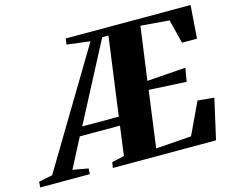

<svg xmlns="http://www.w3.org/2000/svg" viewBox="-205 -891 1257 1039"><g transform="rotate(-15 424.0 -371.5)"><path d="M-101.5 0 -99 -31.5 -22 -47 366 -693.5 236 -710 240.5 -743H940L926.5 -558H842.5L809 -692L649 -705L608 -407L825 -422.5L812 -347L602 -358L559.5 -41.5L758.5 -56L842.5 -234L934.5 -225.5L883.5 0H305.5L310.5 -31.5L380 -47L402 -211.5H177L91.5 -47L178.5 -31.5L176.5 0ZM203.5 -260H408.5L468 -698.5H433Z"/></g></svg>

Font: Merriweather 96pt Black
Style: Italic
Weight: 900
Italic angle: -7.8°
Version: Version 2.101